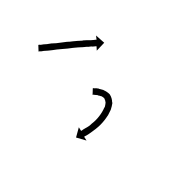

<svg xmlns="http://www.w3.org/2000/svg" viewBox="-51 -317 583 583"><g transform="rotate(45 240.0 -26.0)"><path d="M8 -13Q9 -15 12 -17Q12 -17 12 -17Q12 -17 12 -17Q12 -17 12 -17Q12 -17 12 -17Q14 -20 17 -24Q20 -27 24 -32Q28 -37 32 -43Q38 -49 42 -54Q47 -61 52 -67Q57 -73 62 -80Q68 -86 73 -93Q78 -99 83 -105Q88 -111 93 -116V-117Q98 -122 102 -127Q106 -131 110 -135Q113 -139 116 -142Q118 -144 119 -146Q120 -147 121 -148L111 -156L144 -158L145 -125L135 -134Q135 -133 134 -133Q132 -131 130 -128Q128 -125 124 -122Q121 -118 117 -113V-114Q113 -109 108 -103Q103 -98 98 -92Q93 -86 88 -80Q83 -74 78 -67Q73 -61 67 -54Q62 -48 57 -42Q53 -37 48 -30Q43 -24 40 -20Q36 -15 32 -11Q29 -7 27 -4Q27 -4 27 -4Q27 -4 27 -4Q27 -4 27 -4Q27 -4 27 -4Q25 -2 23 0Q22 1 22 2L7 -12Q7 -12 8 -13ZM218 -37Q218 -37 218 -37Q218 -37 218 -37Q218 -37 218 -37Q218 -37 218 -37Q220 -39 223 -41Q223 -41 223 -41Q223 -41 223 -41Q223 -41 223 -41.5Q223 -42 223 -42Q227 -45 231 -48Q231 -48 231 -48Q231 -48 232 -48Q232 -48 232 -48Q232 -48 232 -48Q238 -52 244 -55Q244 -55 244 -55Q244 -55 245 -55Q245 -55 245 -55Q245 -55 245 -55Q255 -59 265 -59Q265 -59 266 -59Q267 -59 267 -59Q280 -56 289 -47Q289 -47 290 -47Q291 -46 291 -46Q297 -38 302 -28Q302 -28 302 -28Q302 -28 302 -28Q302 -28 302 -28Q302 -28 302 -28Q305 -19 308 -10Q308 -10 308 -9.5Q308 -9 308 -9Q308 -9 308 -9Q308 -9 308 -9Q310 0 311 9Q311 9 311 9Q311 9 311 9Q311 9 311 9Q311 9 311 9Q312 18 312 27Q312 27 312 27Q312 27 312 27Q312 27 312 27Q312 27 312 27Q312 35 311 43Q311 43 311 43Q311 43 311 43Q311 44 311 44Q311 44 311 44Q310 51 309 58Q309 58 309 58Q309 58 309 58Q309 58 309 58Q309 58 309 58Q308 64 307 70Q307 70 307 70Q307 70 307 70Q307 70 307 70Q307 70 307 70Q306 75 305 79Q305 79 305 79Q305 79 305 79Q305 79 305 79Q305 79 305 79Q304 82 303 85Q303 86 303 87L316 90L287 106L271 78L284 81Q284 80 284 79Q285 77 285 74Q285 74 285 74Q285 74 285 74Q285 74 285 74Q285 74 285 74Q286 70 287 66Q287 66 287 66Q287 66 287 66Q287 66 287 66Q287 66 287 66Q289 60 290 54Q290 54 290 54.5Q290 55 290 55Q290 55 290 55Q290 55 290 55Q291 48 291 41Q291 41 291 41Q291 41 291 41Q291 42 291 42Q291 42 291 42Q292 34 292 27Q292 27 292 27Q292 27 292 27Q292 27 292 27Q292 27 292 27Q292 19 291 11Q291 11 291 11Q291 11 291 11Q291 11 291 11Q291 11 291 11Q290 3 288 -5Q288 -5 288 -5Q288 -5 288 -5Q288 -5 288 -5Q288 -5 288 -5Q286 -13 283 -20Q283 -20 283.5 -20Q284 -20 284 -20Q284 -20 284 -20Q284 -20 284 -20Q280 -27 275 -33Q275 -33 276 -33Q276 -32 276 -32Q270 -37 263 -39Q263 -39 264 -39Q265 -39 265 -39Q258 -39 252 -37Q252 -37 252 -37Q252 -37 252 -37Q252 -37 252.5 -37Q253 -37 253 -37Q247 -34 243 -31Q243 -31 243 -31Q243 -31 243 -31Q243 -31 243 -31.5Q243 -32 243 -32Q239 -29 236 -26Q236 -26 236 -26Q236 -26 236 -26Q236 -26 236 -26Q236 -26 236 -26Q234 -24 232 -23Q232 -23 232 -23Q232 -23 232 -23Q232 -23 232 -23Q232 -23 232 -23Q231 -22 231 -21L217 -36Q218 -36 218 -37Z"/></g></svg>

Font: FRB American Cursive Just Arrows
Style: Italic
Weight: 400
Italic angle: -25°
Version: Version 2.0;Modular Font Editor K font №1